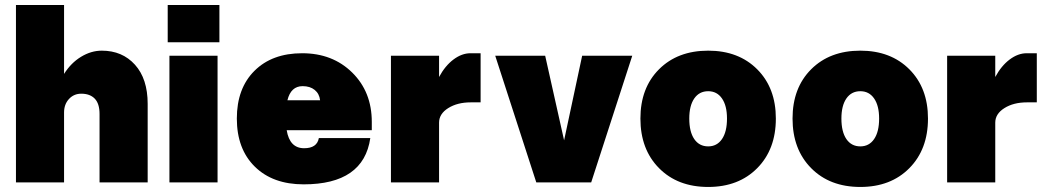

<svg xmlns="http://www.w3.org/2000/svg" viewBox="-20 -720 4146 758"><path d="M373 -270Q373 -311 354 -330.6Q335 -350.1 300.8 -350.1Q271.5 -350.1 252.2 -329.1Q232.9 -308.1 232.9 -275.9V0H43V-700.2H232.9V-428.2Q260.3 -471.7 300 -495.8Q339.8 -520 381.8 -520Q462.9 -520 512.9 -464.4Q563 -408.7 563 -310.1V0H373Z M642.1 -700.2H846.2V-553.2H642.1ZM648.9 -500H838.9V0H648.9Z M915 -252Q915 -371.1 984.6 -440.4Q1054.2 -509.8 1172.9 -509.8Q1293 -509.8 1370.4 -433.6Q1447.8 -357.4 1447.8 -238.8V-206.1H1111.8Q1123.5 -134.8 1180.7 -134.8Q1231.4 -134.8 1238.8 -174.8H1441.9Q1415.5 7.8 1178.7 7.8Q1057.1 7.8 986.1 -62Q915 -131.8 915 -252ZM1174.8 -379.9Q1128.4 -379.9 1114.7 -324.2H1243.7Q1240.7 -350.1 1222.4 -365Q1204.1 -379.9 1174.8 -379.9Z M1523.4 -500H1713.4V-416Q1737.3 -460.4 1770.3 -485.1Q1803.2 -509.8 1837.4 -509.8H1877.4V-315.9H1838.4Q1785.6 -315.9 1749.5 -293.2Q1713.4 -270.5 1713.4 -235.8V0H1523.4Z M1935.1 -500H2132.3L2207 -166L2278.3 -500H2476.1L2314 0H2097.2Z M2508.3 -252Q2508.3 -373 2581.8 -446.5Q2655.3 -520 2775.9 -520Q2896 -520 2969.5 -446.3Q3043 -372.6 3043 -252Q3043 -130.4 2969.5 -56.2Q2896 18.1 2775.9 18.1Q2655.3 18.1 2581.8 -56.2Q2508.3 -130.4 2508.3 -252ZM2850.1 -252Q2850.1 -302.7 2830.3 -331.3Q2810.5 -359.9 2775.9 -359.9Q2740.7 -359.9 2720.9 -331.3Q2701.2 -302.7 2701.2 -252Q2701.2 -199.7 2720.9 -170.9Q2740.7 -142.1 2775.9 -142.1Q2810.5 -142.1 2830.3 -170.9Q2850.1 -199.7 2850.1 -252Z M3108.9 -252Q3108.9 -373 3182.4 -446.5Q3255.9 -520 3376.5 -520Q3496.6 -520 3570.1 -446.3Q3643.6 -372.6 3643.6 -252Q3643.6 -130.4 3570.1 -56.2Q3496.6 18.1 3376.5 18.1Q3255.9 18.1 3182.4 -56.2Q3108.9 -130.4 3108.9 -252ZM3450.7 -252Q3450.7 -302.7 3430.9 -331.3Q3411.1 -359.9 3376.5 -359.9Q3341.3 -359.9 3321.5 -331.3Q3301.8 -302.7 3301.8 -252Q3301.8 -199.7 3321.5 -170.9Q3341.3 -142.1 3376.5 -142.1Q3411.1 -142.1 3430.9 -170.9Q3450.7 -199.7 3450.7 -252Z M3719.2 -500H3909.2V-416Q3933.1 -460.4 3966.1 -485.1Q3999 -509.8 4033.2 -509.8H4073.2V-315.9H4034.2Q3981.4 -315.9 3945.3 -293.2Q3909.2 -270.5 3909.2 -235.8V0H3719.2Z"/></svg>

Font: Overused Grotesk Black
Style: Regular
Weight: 900
Version: Version 0.002